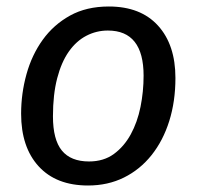

<svg xmlns="http://www.w3.org/2000/svg" viewBox="-20 -559 615 591"><path d="M254 -62Q299 -62 330.5 -85Q362 -108 382.5 -145.5Q403 -183 412.5 -230Q422 -277 422 -326Q422 -465 312 -465Q277 -465 246 -449Q215 -433 192 -400.5Q169 -368 156 -318Q143 -268 143 -201Q143 -129 170.5 -95.5Q198 -62 254 -62ZM45 -209Q45 -271 61.5 -330.5Q78 -390 111.5 -436.5Q145 -483 195.5 -511Q246 -539 315 -539Q413 -539 466.5 -480Q520 -421 520 -319Q520 -247 501 -186.5Q482 -126 446.5 -81.5Q411 -37 361.5 -12.5Q312 12 251 12Q153 12 99 -47Q45 -106 45 -209Z"/></svg>

Font: Yekcdsyqcyvpieeyorgstswgcgt
Style: Regular
Weight: 400
Italic angle: -8°
Designer: Carrois Corporate & Edenspiekermann
Foundry: Carrois Corporate GbR & Edenspiekermann AG
Version: Version 2.001